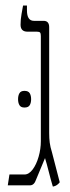

<svg xmlns="http://www.w3.org/2000/svg" viewBox="-20 -667 251 691"><path d="M170 4Q163 -19 155.5 -49Q148 -79 142 -98L110 -21Q103 0 88 0H8L14 -39H68Q84 -39 97.5 -57Q111 -75 119 -103Q127 -131 127 -159V-537Q127 -546 124.5 -549.5Q122 -553 113 -553H79Q54 -553 54 -578Q54 -597 57.5 -616.5Q61 -636 63 -647H77V-630Q77 -592 102 -592H137Q157 -592 157 -569V-188Q157 -169 159 -153.5Q161 -138 167 -119L195 -11Q186 1 173 4ZM45 -310Q45 -323 50 -331.5Q55 -340 68 -340Q82 -340 87 -331.5Q92 -323 92 -310Q92 -297 87 -288.5Q82 -280 68 -280Q55 -280 50 -288.5Q45 -297 45 -310Z"/></svg>

Font: Noto Serif Hebrew ExtraCondensed ExtraLight
Style: Regular
Weight: 200
Width: 2
Designer: Monotype Design Team
Foundry: Monotype Imaging Inc.
Version: Version 2.004; ttfautohint (v1.8.4.7-5d5b)